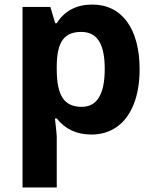

<svg xmlns="http://www.w3.org/2000/svg" viewBox="-20 -576 673 836"><path d="M377.9 9.8C420.4 9.8 457.5 -1.5 489.3 -23.9C552.2 -68.8 587.9 -157.2 587.9 -273.9C587.9 -451.2 510.7 -556.2 381.8 -556.2C313.5 -556.2 261.7 -529.3 227.1 -475.1H220.2L199.2 -545.9H78.1V240.2H227.1V19C227.1 11.7 224.6 -14.6 219.2 -60.1H227.1C263.7 -13.7 314 9.8 377.9 9.8ZM334 -437C404.3 -437 436 -383.3 436 -275.9C436 -166 402.8 -110.8 335.9 -110.8C260.3 -110.8 227.1 -157.7 227.1 -274.9V-291C228.5 -395 260.3 -437 334 -437Z"/></svg>

Font: Open Sans bold
Style: Bold
Weight: 700
Foundry: Ascender Corporation
Version: Version 1.100;PS 001.100;hotconv 1.0.88;makeotf.lib2.5.64775